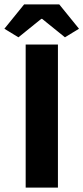

<svg xmlns="http://www.w3.org/2000/svg" viewBox="-40 -855 380 875"><path d="M77 0V-652H224V0ZM-20 -724 70 -835H230L320 -724L256 -685L152 -769H148L44 -685Z"/></svg>

Font: Giro Regular
Style: Bold
Weight: 700
Designer: Paul D. Hunt
Foundry: Adobe Systems Incorporated
Version: Version 1.000;PS 1.0;hotconv 1.0.88;makeotf.lib2.5.647800